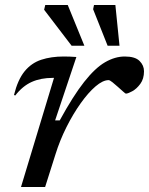

<svg xmlns="http://www.w3.org/2000/svg" viewBox="-20 -748 596 768"><path d="M196 -436.5H191.5Q143 -436.5 106.8 -420.2Q70.5 -404 41 -366L36 -368Q51 -429 78.2 -462.5Q105.5 -496 145 -509Q184.5 -522 235 -522Q247 -522 259.8 -521.5Q272.5 -521 285.5 -520L200.5 -266.5H219Q272.5 -364.5 316.5 -420.2Q360.5 -476 400.2 -499Q440 -522 479 -522Q520.5 -522 538.2 -504.2Q556 -486.5 556 -463Q556 -432.5 541.2 -412.5Q526.5 -392.5 509 -383Q491.5 -373.5 483.5 -373.5Q481.5 -373.5 472.2 -382Q463 -390.5 451.5 -400.5Q440.5 -410.5 429.8 -419Q419 -427.5 414.5 -427.5Q391.5 -427.5 362.2 -402.5Q333 -377.5 302.8 -335Q272.5 -292.5 246 -239.8Q219.5 -187 202 -131L160.5 0H64ZM317.5 -565H266.5L156.5 -709L161 -728H251ZM458 -565H410.5L352.5 -711L356 -728H441.5Z"/></svg>

Font: Newsreader Caption
Style: Italic
Weight: 400
Italic angle: -17°
Designer: Hugues Gentile
Foundry: Production Type
Version: Version 1.001